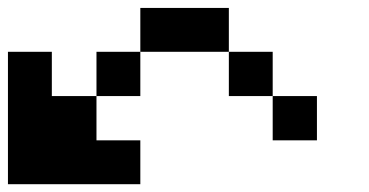

<svg xmlns="http://www.w3.org/2000/svg" viewBox="-20 -686 929 483"><path d="M666 -333Q666 -360.4 666 -444.3Q694.3 -444.3 777.3 -444.3Q777.3 -416 777.3 -333Q750 -333 666 -333ZM0 -222.7Q0 -305.7 0 -555.7Q27.3 -555.7 110.4 -555.7Q110.4 -527.3 110.4 -444.3Q138.7 -444.3 222.7 -444.3Q222.7 -416 222.7 -333Q250 -333 333 -333Q333 -305.7 333 -222.7Q250 -222.7 0 -222.7ZM222.7 -444.3Q222.7 -471.7 222.7 -555.7Q250 -555.7 333 -555.7Q333 -527.3 333 -444.3Q305.7 -444.3 222.7 -444.3ZM555.7 -444.3Q555.7 -471.7 555.7 -555.7Q583 -555.7 666 -555.7Q666 -527.3 666 -444.3Q638.7 -444.3 555.7 -444.3ZM333 -555.7Q333 -583 333 -666Q388.7 -666 555.7 -666Q555.7 -638.7 555.7 -555.7Q500 -555.7 333 -555.7Z"/></svg>

Font: leko majuna
Style: pona
Weight: 400
Designer: Kelsey Higham
Version: Version 2.0